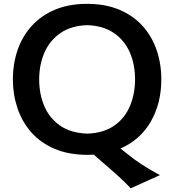

<svg xmlns="http://www.w3.org/2000/svg" viewBox="-20 -807 922 1017"><path d="M444.8 13.2Q343.8 13.2 269 -18.8Q194.3 -50.8 145.5 -106.4Q96.7 -162.1 72.5 -234.1Q48.3 -306.2 48.3 -386.2Q48.3 -470.7 73.7 -543.5Q99.1 -616.2 148.9 -670.7Q198.7 -725.1 272 -755.9Q345.2 -786.6 440.9 -786.6Q538.1 -786.6 611.8 -755.6Q685.5 -724.6 735.1 -669.7Q784.7 -614.7 809.6 -542Q834.5 -469.2 834.5 -386.2Q834.5 -259.8 778.6 -162.8Q722.7 -65.9 618.2 -20.5L653.8 7.8Q690.4 37.6 731.4 64.5Q772.5 91.3 827.1 120.6L672.4 190.4Q643.6 159.7 611.3 130.1Q579.1 100.6 545.9 72.3L476.6 12.2Q460.9 13.2 444.8 13.2ZM442.4 -99.1Q530.3 -102.5 586.2 -142.3Q642.1 -182.1 668.7 -246.3Q695.3 -310.5 695.3 -386.2Q695.3 -467.8 666.7 -531.5Q638.2 -595.2 581.8 -633.1Q525.4 -670.9 442.4 -673.8Q356.4 -670.9 299.8 -631.6Q243.2 -592.3 215.3 -528.3Q187.5 -464.4 187.5 -386.2Q187.5 -309.1 214.6 -245.1Q241.7 -181.2 298.1 -141.8Q354.5 -102.5 442.4 -99.1Z"/></svg>

Font: Pinar-DS1-FD SemiBold
Style: Regular
Weight: 600
Designer: Amin Abedi
Version: Version 3.000